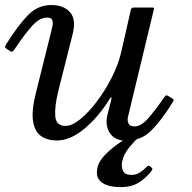

<svg xmlns="http://www.w3.org/2000/svg" viewBox="-22 -550 763 764"><path d="M2.5 -374Q50.5 -450 89.5 -490Q128.5 -530 182.5 -530Q232 -530 257.5 -500.2Q283 -470.5 265.5 -408L210.5 -190Q195 -127.5 197.8 -88.2Q200.5 -49 239 -49Q264.5 -49 297.5 -75.8Q330.5 -102.5 363.5 -146.2Q396.5 -190 422.8 -241.8Q449 -293.5 460.5 -343.5L499 -512.5Q501 -520 511 -520H581.5Q589 -520 590.2 -518.8Q591.5 -517.5 590 -511.5L487 -84Q484 -71 489.2 -59Q494.5 -47 513 -47Q540 -47 569 -80.8Q598 -114.5 628 -158Q635 -168 638.2 -170Q641.5 -172 647.5 -168L660 -160.5Q667.5 -156 668.8 -153.5Q670 -151 663.5 -140.5Q622.5 -74 581.5 -32Q540.5 10 480 10Q435.5 10 415.2 -20.5Q395 -51 406 -95L420 -150Q423 -161.5 420.8 -162.5Q418.5 -163.5 414.5 -156.5Q369.5 -84 313.5 -37.5Q257.5 9 204.5 9Q166 9 141 -8.8Q116 -26.5 109.5 -67.5Q103 -108.5 120.5 -179L181.5 -424Q184 -434 186.8 -447Q189.5 -460 186 -470Q182.5 -480 165.5 -480Q135 -480 104.5 -445.5Q74 -411 40 -360Q35 -352 30.5 -347Q26 -342 19.5 -346L7 -354Q-1.5 -359.5 -2 -362.8Q-2.5 -366 2.5 -374ZM457.5 194.5Q429.5 194.5 406.2 187.5Q383 180.5 371.2 163.8Q359.5 147 365.5 118.5Q371.5 90.5 398 64Q424.5 37.5 459 14.5Q493.5 -8.5 524 -26.5Q544.5 -39 549 -31.5Q551.5 -27.5 547.2 -22Q543 -16.5 535.5 -9.5Q514 10 492.2 36.5Q470.5 63 464 93.5Q460 112.5 467.2 129.2Q474.5 146 500.5 146Q519 146 534 136.8Q549 127.5 560 115.5Q568.5 105.5 575 112L581 117Q585 120.5 584.5 123Q584 125.5 580 131Q559 158.5 530.2 176.5Q501.5 194.5 457.5 194.5Z"/></svg>

Font: Besley
Style: Italic
Weight: 400
Italic angle: -13°
Designer: Owen Earl
Foundry: indestructible type*
Version: Version 4.000; ttfautohint (v1.8.4.7-5d5b)